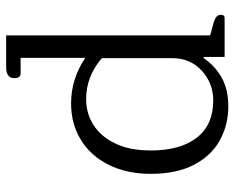

<svg xmlns="http://www.w3.org/2000/svg" viewBox="-89 -661 762 624"><g transform="rotate(-90 292.0 -349.0)"><path d="M39 -240Q39 -318 68.5 -377Q98 -436 150 -467.5Q202 -499 268 -499Q347 -499 416 -453V-663H366Q350 -663 350 -683Q350 -710 385 -710H489V-47L529 -36Q543 -32 549.5 -26.5Q556 -21 556 -12Q556 0 545 0H419V-68H415Q391 -32 352.5 -10Q314 12 259 12Q198 12 148 -15.5Q98 -43 68.5 -99.5Q39 -156 39 -240ZM415 -170V-399Q356 -450 282 -450Q235 -450 197.5 -426Q160 -402 137.5 -355Q115 -308 115 -240Q115 -144 156.5 -90.5Q198 -37 277 -37Q334 -37 374.5 -74.5Q415 -112 415 -170Z"/></g></svg>

Font: Maitree
Style: Regular
Weight: 400
Designer: CadsonDemak Team
Foundry: CadsonDemak
Version: Version 1.001